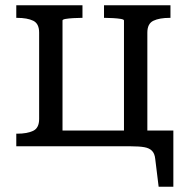

<svg xmlns="http://www.w3.org/2000/svg" viewBox="-20 -557 715 731"><path d="M129 -433Q129 -467 106.5 -478Q84 -489 45 -489H42V-537H294V-489H290Q276 -489 259 -488Q242 -487 230 -485Q218 -483 218 -479V0H42V-48H45Q84 -48 106.5 -59Q129 -70 129 -104ZM452 -479Q452 -483 440 -485Q428 -487 411 -488Q394 -489 380 -489H376V-537H629V-489H626Q587 -489 564 -478Q541 -467 541 -433V-15H452ZM433 0V-60H640V154H584L571 48Q569 28 559 17.5Q549 7 530 3.5Q511 0 479 0ZM174 0V-60H492V0Z"/></svg>

Font: Roboto Serif
Style: Regular
Weight: 400
Designer: Greg Gazdowicz
Foundry: Commercial Type
Version: Version 1.008